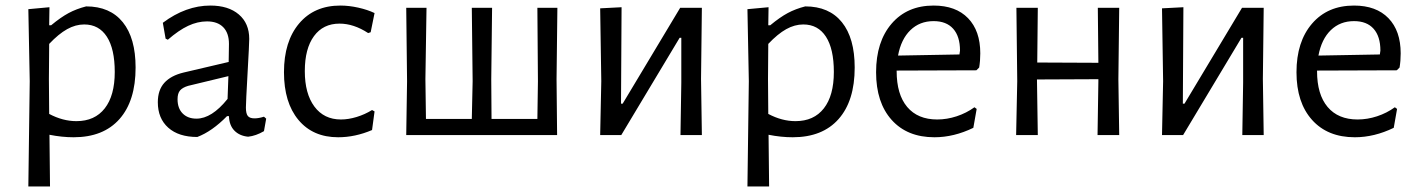

<svg xmlns="http://www.w3.org/2000/svg" viewBox="-20 -486 5108 691"><path d="M468 -243Q468 -123 410 -57.5Q352 8 245 8Q203 8 158 -1L160 185H82L87 -194L82 -453L158 -460L157 -395H164Q199 -424 227 -439Q255 -454 290 -463Q376 -463 422 -406Q468 -349 468 -243ZM393 -227Q393 -310 364.5 -354Q336 -398 283 -398Q252 -398 221.5 -381Q191 -364 157 -328L156 -201L157 -76Q206 -50 255 -50Q321 -50 357 -96Q393 -142 393 -227Z M877 -346Q877 -329 871 -223Q865 -117 865 -99Q865 -77 872 -68.5Q879 -60 896 -60Q911 -60 930 -66L938 -59L930 -14Q901 3 873 6Q842 3 823.5 -16Q805 -35 804 -68H797Q743 -13 690 7Q623 7 585.5 -26.5Q548 -60 548 -118Q548 -162 571.5 -188Q595 -214 641 -225L803 -263L804 -328Q804 -367 783.5 -388Q763 -409 725 -409Q691 -409 657 -393Q623 -377 584 -343L576 -347L566 -404Q649 -466 737 -466Q802 -466 839.5 -434Q877 -402 877 -346ZM657 -177Q637 -171 628 -160.5Q619 -150 619 -129Q619 -96 637.5 -77.5Q656 -59 687 -59Q742 -59 799 -130L802 -212Z M1328 -439 1314 -370 1305 -367Q1253 -401 1202 -401Q1143 -401 1110 -356Q1077 -311 1077 -230Q1077 -149 1111.5 -102.5Q1146 -56 1207 -56Q1234 -56 1263.5 -65Q1293 -74 1319 -90L1328 -85L1319 -18Q1258 8 1197 8Q1106 8 1054 -54.5Q1002 -117 1002 -226Q1002 -337 1056.5 -401.5Q1111 -466 1205 -466Q1236 -466 1269.5 -458.5Q1303 -451 1328 -439Z M1983 -201 1985 0H1442L1445 -194L1442 -458H1515L1511 -201L1513 -58H1678L1681 -194L1678 -458H1751L1748 -201L1749 -58H1914L1916 -194L1914 -458H1986Z M2144 -194 2140 -456 2217 -460 2215 -113H2221L2428 -458H2506L2503 -202L2506 0H2429L2432 -189V-350H2426L2216 0H2140Z M3056 -243Q3056 -123 2998 -57.5Q2940 8 2833 8Q2791 8 2746 -1L2748 185H2670L2675 -194L2670 -453L2746 -460L2745 -395H2752Q2787 -424 2815 -439Q2843 -454 2878 -463Q2964 -463 3010 -406Q3056 -349 3056 -243ZM2981 -227Q2981 -310 2952.5 -354Q2924 -398 2871 -398Q2840 -398 2809.5 -381Q2779 -364 2745 -328L2744 -201L2745 -76Q2794 -50 2843 -50Q2909 -50 2945 -96Q2981 -142 2981 -227Z M3207 -232V-230Q3207 -146 3245 -101Q3283 -56 3353 -56Q3388 -56 3423 -67.5Q3458 -79 3487 -100L3495 -94L3483 -26Q3413 8 3343 8Q3245 8 3189 -54.5Q3133 -117 3133 -226Q3133 -336 3189 -401Q3245 -466 3340 -466Q3420 -466 3464 -420.5Q3508 -375 3508 -294Q3508 -267 3504 -243L3494 -233ZM3212 -286 3433 -290 3435 -304Q3435 -355 3410.5 -382.5Q3386 -410 3340 -410Q3290 -410 3256.5 -377.5Q3223 -345 3212 -286Z M4005 -201 4008 0H3930L3933 -194V-201L3712 -200L3715 0H3637L3641 -194L3638 -458H3715L3713 -261L3933 -260L3931 -458H4008Z M4166 -194 4162 -456 4239 -460 4237 -113H4243L4450 -458H4528L4525 -202L4528 0H4451L4454 -189V-350H4448L4238 0H4162Z M4720 -232V-230Q4720 -146 4758 -101Q4796 -56 4866 -56Q4901 -56 4936 -67.5Q4971 -79 5000 -100L5008 -94L4996 -26Q4926 8 4856 8Q4758 8 4702 -54.5Q4646 -117 4646 -226Q4646 -336 4702 -401Q4758 -466 4853 -466Q4933 -466 4977 -420.5Q5021 -375 5021 -294Q5021 -267 5017 -243L5007 -233ZM4725 -286 4946 -290 4948 -304Q4948 -355 4923.5 -382.5Q4899 -410 4853 -410Q4803 -410 4769.5 -377.5Q4736 -345 4725 -286Z"/></svg>

Font: Alegreya Sans
Style: Regular
Weight: 400
Designer: Juan Pablo del Peral
Foundry: Huerta Tipografica
Version: Version 2.008; ttfautohint (v1.6)